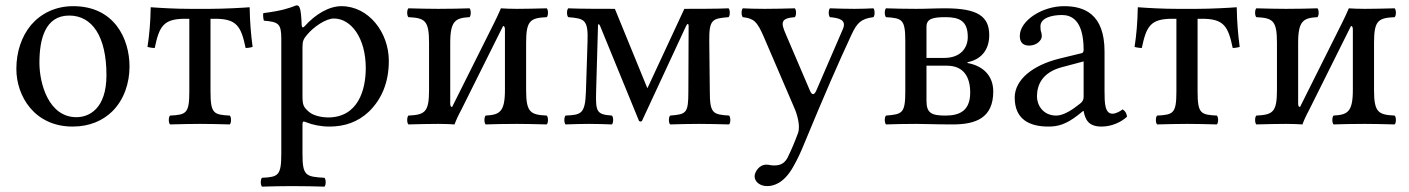

<svg xmlns="http://www.w3.org/2000/svg" viewBox="-20 -462 5256 716"><path d="M41 -205C41 -103 109 10 251 10C315 10 364 -13 398 -46C443 -90 463 -153 463 -214C463 -318 406 -439 253 -439C187 -439 133 -412 96 -369C60 -326 41 -268 41 -205ZM238 -404C324 -404 377 -326 377 -182C377 -56 312 -25 265 -25C161 -25 127 -151 127 -228C127 -315 148 -404 238 -404Z M686 -122C686 -39 675 -34 614 -31C608 -25 608 -4 614 2C653 1 693 0 726 0C760 0 799 1 837 2C843 -4 843 -25 837 -31C776 -34 765 -39 765 -122V-392H782C863 -392 879 -364 896 -283C909 -283 922 -287 922 -287C916 -333 912 -377 911 -435C888 -433 813 -429 763 -429H688C638 -429 582 -432 542 -435C541 -377 537 -333 530 -287C530 -287 544 -283 557 -283C574 -364 589 -392 671 -392H686Z M1105 -368C1104 -398 1102 -424 1097 -434C1095 -439 1093 -442 1085 -442C1057 -431 1031 -422 962 -413C960 -407 962 -391 964 -385C1018 -380 1029 -375 1029 -317V110C1029 193 1018 198 957 201C951 207 951 228 957 234C992 233 1029 232 1069 232C1109 232 1157 233 1190 234C1196 228 1196 207 1190 201C1119 197 1108 193 1108 110V2C1108 -11 1112 -10 1122 -6C1147 4 1177 10 1209 10C1265 10 1315 -7 1356 -46C1403 -92 1430 -154 1430 -235C1430 -341 1355 -439 1253 -439C1207 -439 1156 -409 1116 -364C1110 -358 1106 -358 1105 -368ZM1124 -331C1150 -363 1196 -393 1225 -393C1289 -393 1344 -321 1344 -208C1344 -126 1315 -24 1203 -24C1185 -24 1150 -29 1132 -45C1112 -63 1108 -69 1108 -105V-287C1108 -308 1112 -317 1124 -331Z M1666 -63C1663 -63 1659 -65 1659 -75V-303C1659 -386 1680 -395 1731 -398C1737 -404 1737 -425 1731 -431C1708 -430 1651 -429 1614 -429C1581 -429 1541 -430 1503 -431C1497 -425 1497 -404 1503 -398C1564 -395 1580 -386 1580 -303V-126C1580 -43 1564 -34 1503 -31C1497 -25 1497 -4 1503 2C1542 1 1582 0 1614 0C1637 0 1664 1 1675 2C1680 -12 1689 -32 1700 -52L1856 -365C1859 -365 1863 -363 1863 -353V-126C1863 -43 1842 -34 1791 -31C1785 -25 1785 -4 1791 2C1814 1 1868 0 1908 0C1939 0 1980 1 2019 2C2025 -4 2025 -25 2019 -31C1958 -34 1942 -43 1942 -126V-303C1942 -386 1958 -395 2019 -398C2025 -404 2025 -425 2019 -431C1979 -430 1939 -429 1908 -429C1886 -429 1858 -430 1848 -431C1840 -413 1831 -392 1822 -375Z M2171 -306 2165 -120C2162 -36 2147 -34 2089 -31C2083 -25 2083 -4 2089 2C2109 1 2159 0 2175 0C2195 0 2242 1 2262 2C2268 -4 2268 -25 2262 -31C2205 -35 2201 -45 2203 -120L2210 -365C2210 -374 2214 -374 2218 -365L2363 -11C2367 -8 2371 -8 2374 -11L2538 -364C2543 -375 2548 -376 2548 -364L2547 -122C2547 -39 2540 -36 2479 -31C2473 -25 2473 -4 2479 2C2515 1 2552 0 2587 0C2617 0 2660 1 2699 2C2705 -4 2705 -25 2699 -31C2638 -35 2627 -39 2627 -122L2625 -307C2624 -390 2636 -393 2697 -398C2703 -404 2703 -425 2697 -431C2662 -429 2565 -429 2532 -429L2399 -143L2394 -133L2390 -143L2273 -429C2240 -429 2134 -429 2099 -431C2093 -425 2093 -404 2099 -398C2160 -393 2174 -389 2171 -306Z M2938 160C2954 132 2967 104 2979 74C3059 -119 3104 -222 3156 -334C3176 -376 3190 -392 3237 -398C3243 -404 3243 -425 3237 -431C3217 -430 3194 -429 3166 -429C3136 -429 3105 -430 3075 -431C3069 -425 3069 -404 3075 -398C3107 -395 3139 -389 3123 -353L3024 -124C3017 -108 3008 -105 3000 -125L2911 -333C2893 -375 2888 -394 2944 -398C2950 -404 2950 -425 2944 -431C2907 -430 2867 -429 2831 -429C2797 -429 2770 -430 2750 -431C2744 -425 2744 -404 2750 -398C2790 -393 2803 -384 2829 -323L2942 -60C2951 -40 2966 6 2956 34C2944 67 2932 95 2917 126C2906 146 2892 155 2867 155C2853 155 2849 152 2838 152C2809 152 2794 182 2794 195C2794 216 2814 232 2841 232C2862 232 2902 224 2938 160Z M3395 -429C3352 -429 3317 -430 3284 -431C3278 -425 3278 -404 3284 -398C3345 -394 3356 -390 3356 -307V-122C3356 -39 3345 -36 3284 -31C3278 -25 3278 -4 3284 2C3317 1 3352 0 3396 0C3433 0 3466 2 3533 2C3619 2 3684 -22 3684 -121C3684 -177 3649 -216 3588 -227V-230C3634 -239 3669 -271 3669 -331C3669 -401 3626 -431 3505 -431C3464 -431 3438 -429 3395 -429ZM3435 -217H3511C3572 -217 3598 -177 3598 -117C3598 -50 3560 -31 3506 -31C3454 -31 3435 -40 3435 -86ZM3435 -246V-362C3435 -392 3458 -398 3506 -398C3558 -398 3589 -384 3589 -324C3589 -284 3563 -246 3501 -246Z M4021 -48C4027 -17 4038 10 4088 10C4126 10 4162 -7 4183 -27C4181 -39 4177 -48 4166 -54C4159 -48 4142 -38 4129 -38C4100 -38 4099 -77 4099 -123V-270C4099 -412 4021 -439 3948 -439C3866 -439 3783 -385 3783 -328C3783 -304 3795 -292 3818 -292C3847 -292 3865 -313 3865 -326C3865 -333 3864 -340 3862 -344C3861 -347 3860 -353 3860 -364C3860 -395 3902 -406 3940 -406C3974 -406 4021 -389 4021 -276C4021 -269 4018 -265 4015 -264L3929 -243C3833 -219 3764 -166 3764 -98C3764 -16 3820 10 3890 10C3925 10 3955 2 3999 -32L4019 -48ZM4021 -233V-101C4021 -88 4015 -81 4007 -75C3981 -54 3947 -31 3919 -31C3869 -31 3847 -71 3847 -102C3847 -147 3868 -193 3942 -212Z M4367 -122C4367 -39 4356 -34 4295 -31C4289 -25 4289 -4 4295 2C4334 1 4374 0 4407 0C4441 0 4480 1 4518 2C4524 -4 4524 -25 4518 -31C4457 -34 4446 -39 4446 -122V-392H4463C4544 -392 4560 -364 4577 -283C4590 -283 4603 -287 4603 -287C4597 -333 4593 -377 4592 -435C4569 -433 4494 -429 4444 -429H4369C4319 -429 4263 -432 4223 -435C4222 -377 4218 -333 4211 -287C4211 -287 4225 -283 4238 -283C4255 -364 4270 -392 4352 -392H4367Z M4828 -63C4825 -63 4821 -65 4821 -75V-303C4821 -386 4842 -395 4893 -398C4899 -404 4899 -425 4893 -431C4870 -430 4813 -429 4776 -429C4743 -429 4703 -430 4665 -431C4659 -425 4659 -404 4665 -398C4726 -395 4742 -386 4742 -303V-126C4742 -43 4726 -34 4665 -31C4659 -25 4659 -4 4665 2C4704 1 4744 0 4776 0C4799 0 4826 1 4837 2C4842 -12 4851 -32 4862 -52L5018 -365C5021 -365 5025 -363 5025 -353V-126C5025 -43 5004 -34 4953 -31C4947 -25 4947 -4 4953 2C4976 1 5030 0 5070 0C5101 0 5142 1 5181 2C5187 -4 5187 -25 5181 -31C5120 -34 5104 -43 5104 -126V-303C5104 -386 5120 -395 5181 -398C5187 -404 5187 -425 5181 -431C5141 -430 5101 -429 5070 -429C5048 -429 5020 -430 5010 -431C5002 -413 4993 -392 4984 -375Z"/></svg>

Font: Libertinus Math
Style: Regular
Weight: 400
Designer: Philipp H. Poll, Khaled Hosny
Foundry: Caleb Maclennan
Version: Version 7.050;RELEASE